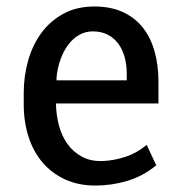

<svg xmlns="http://www.w3.org/2000/svg" viewBox="-20 -558 556 588"><path d="M272 10.3Q220.7 10.3 179.9 -8.3Q139.2 -26.9 110.8 -59.8Q82.5 -92.8 67.6 -138.4Q52.7 -184.1 52.7 -238.3V-274.4Q52.7 -324.2 65.9 -371.6Q79.1 -418.9 106 -456.1Q132.8 -493.2 173.6 -515.6Q214.4 -538.1 269 -538.1Q318.4 -538.1 355.2 -521.5Q392.1 -504.9 416.5 -474.6Q440.9 -444.3 453.1 -401.6Q465.3 -358.9 465.3 -306.6V-241.2H151.9Q151.9 -240.7 151.6 -241.2Q151.4 -241.7 151.4 -241.2Q151.9 -206.1 160.6 -173.3Q169.4 -140.6 187.3 -116.2Q205.1 -91.8 231.9 -77.6Q258.8 -63.5 294.9 -64.9Q330.1 -66.4 364.7 -77.9Q399.4 -89.4 429.2 -114.3L458.5 -51.8Q417.5 -18.1 369.4 -3.9Q321.3 10.3 272 10.3ZM264.2 -461.9Q241.2 -461.9 221.9 -450.7Q202.6 -439.5 188.2 -419.9Q173.8 -400.4 164.6 -374Q155.3 -347.7 152.8 -316.9Q153.3 -316.4 153.3 -314.5Q153.3 -312.5 153.3 -312H368.2V-332Q368.2 -359.9 361.6 -383.5Q355 -407.2 341.8 -424.8Q328.6 -442.4 309.1 -452.1Q289.6 -461.9 264.2 -461.9Z"/></svg>

Font: Ufes Sans
Style: Regular
Weight: 400
Designer: Ricardo Esteves, Filipe Motta, Cassio Ferreira, Ana Quintelato & Breno Mello
Foundry: ProDesignUfes - Ricardo Esteves, Filipe Motta, Cassio Ferreira, Ana Quintelato & Breno Mello (This is a derivative work,
Version: Version 2.0